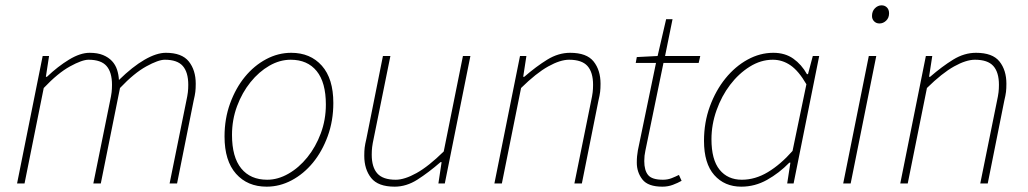

<svg xmlns="http://www.w3.org/2000/svg" viewBox="-20 -688 3856 720"><path d="M44 0 140 -478H164L152 -400H156Q197 -439 239 -464.5Q281 -490 316 -490Q346 -490 366.5 -481.5Q387 -473 400 -459Q413 -445 419 -426.5Q425 -408 426 -388Q477 -438 522 -464Q567 -490 602 -490Q662 -490 688 -457.5Q714 -425 714 -374Q714 -356 712.5 -343.5Q711 -331 706 -310L644 0H616L678 -306Q683 -329 684.5 -342Q686 -355 686 -370Q686 -417 665.5 -440.5Q645 -464 598 -464Q574 -464 528.5 -439Q483 -414 430 -358L358 0H330L392 -306Q397 -329 398.5 -342Q400 -355 400 -370Q400 -417 379.5 -440.5Q359 -464 312 -464Q288 -464 242.5 -439Q197 -414 144 -358L72 0Z M980 12Q908 12 865 -36.5Q822 -85 822 -176Q822 -243 843 -300.5Q864 -358 898.5 -400Q933 -442 978 -466Q1023 -490 1072 -490Q1144 -490 1187 -441.5Q1230 -393 1230 -302Q1230 -235 1209 -177.5Q1188 -120 1153.5 -78Q1119 -36 1074 -12Q1029 12 980 12ZM982 -14Q1022 -14 1061.5 -36.5Q1101 -59 1132.5 -98Q1164 -137 1183 -188Q1202 -239 1202 -296Q1202 -379 1167.5 -421.5Q1133 -464 1070 -464Q1029 -464 990 -441.5Q951 -419 919.5 -380Q888 -341 869 -290Q850 -239 850 -182Q850 -99 884.5 -56.5Q919 -14 982 -14Z M1744 -478 1648 0H1624L1636 -80H1632Q1587 -41 1545.5 -14.5Q1504 12 1460 12Q1398 12 1372 -20.5Q1346 -53 1346 -104Q1346 -122 1347.5 -134.5Q1349 -147 1354 -168L1416 -478H1444L1382 -172Q1377 -149 1375.5 -136Q1374 -123 1374 -108Q1374 -61 1395 -37.5Q1416 -14 1464 -14Q1497 -14 1542 -39Q1587 -64 1644 -120L1716 -478Z M1834 0 1930 -478H1954L1942 -400H1946Q1991 -439 2032.5 -464.5Q2074 -490 2118 -490Q2180 -490 2206 -457.5Q2232 -425 2232 -374Q2232 -356 2230.5 -343.5Q2229 -331 2224 -310L2162 0H2134L2196 -306Q2201 -329 2202.5 -342Q2204 -355 2204 -370Q2204 -417 2183 -440.5Q2162 -464 2114 -464Q2081 -464 2036 -439Q1991 -414 1934 -358L1862 0Z M2464 12Q2410 12 2389 -15Q2368 -42 2368 -78Q2368 -92 2369 -102Q2370 -112 2372 -124L2440 -452H2364L2368 -474L2446 -478L2478 -616H2502L2474 -478H2606L2600 -452H2468L2400 -122Q2398 -113 2397 -104Q2396 -95 2396 -84Q2396 -49 2410.5 -31.5Q2425 -14 2466 -14Q2484 -14 2499 -20Q2514 -26 2526 -32L2536 -10Q2522 -2 2503.5 5Q2485 12 2464 12Z M2760 12Q2697 12 2658.5 -31.5Q2620 -75 2620 -160Q2620 -229 2642 -289Q2664 -349 2700.5 -394Q2737 -439 2783.5 -464.5Q2830 -490 2880 -490Q2924 -490 2955 -468Q2986 -446 3006 -410H3010L3028 -478H3052L2956 0H2932L2944 -78H2940Q2902 -39 2856.5 -13.5Q2811 12 2760 12ZM2762 -14Q2812 -14 2859.5 -42.5Q2907 -71 2952 -122L3004 -372Q2975 -422 2944.5 -443Q2914 -464 2878 -464Q2833 -464 2791.5 -438Q2750 -412 2718 -370Q2686 -328 2667 -274.5Q2648 -221 2648 -166Q2648 -89 2678.5 -51.5Q2709 -14 2762 -14Z M3142 0 3238 -478H3266L3170 0ZM3278 -600Q3266 -600 3258 -608Q3250 -616 3250 -628Q3250 -646 3261 -657Q3272 -668 3286 -668Q3298 -668 3306 -660Q3314 -652 3314 -638Q3314 -621 3303 -610.5Q3292 -600 3278 -600Z M3356 0 3452 -478H3476L3464 -400H3468Q3513 -439 3554.5 -464.5Q3596 -490 3640 -490Q3702 -490 3728 -457.5Q3754 -425 3754 -374Q3754 -356 3752.5 -343.5Q3751 -331 3746 -310L3684 0H3656L3718 -306Q3723 -329 3724.5 -342Q3726 -355 3726 -370Q3726 -417 3705 -440.5Q3684 -464 3636 -464Q3603 -464 3558 -439Q3513 -414 3456 -358L3384 0Z"/></svg>

Font: TypoPRO Source Sans Pro
Style: Italic
Weight: 200
Italic angle: -11°
Designer: Paul D. Hunt
Foundry: Adobe Systems Incorporated
Version: Version 1.075;PS 2.000;hotconv 1.0.86;makeotf.lib2.5.63406